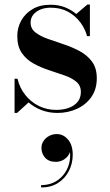

<svg xmlns="http://www.w3.org/2000/svg" viewBox="-20 -490 488 850"><path d="M44.5 10V-141.5H57.5Q67 -101 91.8 -69.8Q116.5 -38.5 151.8 -21Q187 -3.5 228.5 -3.5Q258.5 -3.5 283.2 -12Q308 -20.5 323 -38.2Q338 -56 338 -82.5Q338 -111.5 317.8 -128.2Q297.5 -145 265.5 -156.2Q233.5 -167.5 197.2 -179.2Q161 -191 129 -208.5Q97 -226 76.8 -255Q56.5 -284 56.5 -330.5Q56.5 -367 73.8 -398.5Q91 -430 123.8 -449.5Q156.5 -469 204 -469Q239 -469 267.5 -457.8Q296 -446.5 317.5 -428L367 -470H378V-330H365.5Q357 -362 335.8 -390.8Q314.5 -419.5 281.5 -437.8Q248.5 -456 204.5 -456Q179.5 -456 159.2 -447.8Q139 -439.5 127.2 -424.8Q115.5 -410 115.5 -390Q115.5 -363 136.8 -346.5Q158 -330 191.5 -318Q225 -306 262.2 -293.8Q299.5 -281.5 333 -263.5Q366.5 -245.5 387.5 -217Q408.5 -188.5 408.5 -143.5Q408.5 -94.5 384.2 -60.2Q360 -26 320.2 -8Q280.5 10 234.5 10Q197 10 164.5 -2.2Q132 -14.5 106.5 -36.5L55.5 10ZM162 340V329.5Q204 329.5 235.2 307.8Q266.5 286 281 249.2Q295.5 212.5 288 168H291.5Q292.5 182 284 195.5Q275.5 209 260.5 217.8Q245.5 226.5 227.5 226.5Q196 226.5 179.8 208.2Q163.5 190 163.5 165Q163.5 148 172.8 134Q182 120 197.5 111.8Q213 103.5 231.5 103.5Q260.5 103.5 281.2 127.8Q302 152 302 195Q302 233.5 285.2 266.5Q268.5 299.5 237.2 319.8Q206 340 162 340Z"/></svg>

Font: Bodoni Moda 18pt SemiBold
Style: Regular
Weight: 600
Designer: Owen Earl
Foundry: indestructible type
Version: Version 2.005